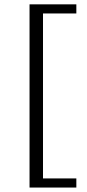

<svg xmlns="http://www.w3.org/2000/svg" viewBox="-20 -752 402 884"><path d="M116 111.5V-732H331.5V-690H178V69.5H331.5V111.5Z"/></svg>

Font: Newsreader 6pt Light
Style: Regular
Weight: 300
Designer: Hugues Gentile
Foundry: Production Type
Version: Version 1.003; ttfautohint (v1.8.3)